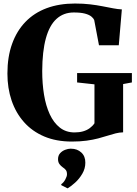

<svg xmlns="http://www.w3.org/2000/svg" viewBox="-20 -772 758 1062"><path d="M377.5 11Q291 11 224.5 -17.2Q158 -45.5 112.8 -96.5Q67.5 -147.5 44.2 -216Q21 -284.5 21 -365Q21 -457.5 46.8 -529.2Q72.5 -601 120.8 -651Q169 -701 238.2 -726.8Q307.5 -752.5 394.5 -752.5Q440.5 -752.5 478.2 -748Q516 -743.5 547.8 -737.2Q579.5 -731 605.8 -726Q632 -721 654 -720L637 -521.5H527.5L501 -661.5Q497 -671 485 -680.8Q473 -690.5 449.8 -696.8Q426.5 -703 388 -703Q331.5 -703 292.5 -667.5Q253.5 -632 233.8 -560.2Q214 -488.5 213.5 -379Q213.5 -309.5 223.5 -248.2Q233.5 -187 255.2 -140Q277 -93 311 -66.2Q345 -39.5 392.5 -39.5Q418.5 -39.5 439.5 -45.5Q460.5 -51.5 476.2 -63Q492 -74.5 502.5 -90V-305.5L406.5 -316V-368H709.5V-316L661 -307V-40Q640 -39.5 619.2 -34.2Q598.5 -29 575.2 -21.5Q552 -14 523.5 -6.5Q495 1 459.2 6Q423.5 11 377.5 11ZM452 128Q452 160.5 435.2 189Q418.5 217.5 395.5 238.2Q372.5 259 354.5 269.5H353L319.5 252.5L318.5 247Q332 238 341.2 220.8Q350.5 203.5 350.5 192Q350.5 176.5 344.2 168.5Q338 160.5 326.5 153Q316.5 146 308.8 135.5Q301 125 301 108.5Q301 88 312.8 75.2Q324.5 62.5 340.8 56.5Q357 50.5 369.5 50.5H373Q407 50.5 429.8 71.5Q452.5 92.5 452 128Z"/></svg>

Font: Merriweather 72pt ExtraBold
Style: Regular
Weight: 800
Version: Version 2.100